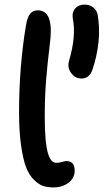

<svg xmlns="http://www.w3.org/2000/svg" viewBox="-20 -815 451 836"><path d="M335 -473.1Q307.1 -473.1 289.6 -497.3Q272 -521.5 280.8 -550.8Q312.5 -658.2 296.9 -734.9Q292.5 -760.7 307.1 -777.8Q321.8 -794.9 348.1 -794.9Q370.1 -794.9 385.3 -783.2Q400.4 -771.5 404.8 -752.9Q415.5 -692.9 408.9 -631.6Q402.3 -570.3 382.8 -512.2Q369.1 -473.1 335 -473.1ZM213.9 1Q188.5 1 169.2 -4.9Q149.9 -10.7 128.9 -30.8Q107.9 -50.8 94.2 -85.2Q80.6 -119.6 71.8 -181.2Q63 -242.7 63 -327.1Q63 -523.4 92.8 -703.1Q98.6 -739.3 110.8 -754.6Q123 -770 144 -770Q201.2 -770 201.2 -681.2Q201.2 -652.8 194.6 -601.6Q188 -550.3 181.4 -473.9Q174.8 -397.5 174.8 -307.1Q174.8 -247.6 178.7 -206.8Q182.6 -166 189.7 -144.8Q196.8 -123.5 205.3 -114.7Q213.9 -106 225.1 -106Q238.3 -106 251 -109.9Q263.7 -113.8 268.1 -113.8Q305.2 -113.8 305.2 -71.8Q305.2 -39.6 278.3 -19.3Q251.5 1 213.9 1Z"/></svg>

Font: Shantell Sans Bouncy
Style: Regular
Weight: 500
Designer: Stephen Nixon, Anya Danilova, Shantell Martin
Foundry: Arrow Type
Version: Version 1.006;[9816181b4]